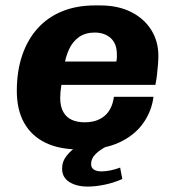

<svg xmlns="http://www.w3.org/2000/svg" viewBox="-20 -541 640 708"><path d="M272 10Q198 10 147 -15Q96 -40 69 -88Q42 -136 42 -206Q42 -278 61.5 -336Q81 -394 118 -435.5Q155 -477 208.5 -499Q262 -521 330 -521H349Q415 -521 463 -497Q511 -473 537.5 -431Q564 -389 564 -335Q564 -321 562.5 -303Q561 -285 559 -266Q557 -247 553 -228H138L215 -278Q211 -257 206.5 -229Q202 -201 202 -180Q202 -148 213.5 -128Q225 -108 245 -99Q265 -90 292 -90Q338 -90 366 -114Q394 -138 400 -184H546Q539 -130 507.5 -86Q476 -42 420.5 -16Q365 10 284 10ZM216 -295 150 -314H409Q411 -324 411 -329.5Q411 -335 411 -340Q411 -368 400.5 -385.5Q390 -403 371.5 -412Q353 -421 330 -421Q295 -421 271.5 -404.5Q248 -388 235 -360Q222 -332 216 -295ZM304 147Q262 147 235.5 130Q209 113 209 81Q209 54 226 33Q243 12 262 0H371Q349 11 332.5 27Q316 43 316 64Q316 78 326.5 84.5Q337 91 354 91Q371 91 389 87Q407 83 423 77L431 119Q400 133 366 140Q332 147 304 147Z"/></svg>

Font: Chivo Mono
Style: Bold Italic
Weight: 700
Italic angle: -8.05°
Monospace: yes
Version: Version 1.008